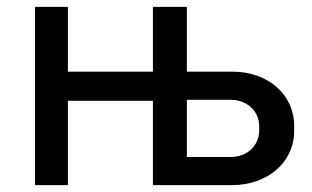

<svg xmlns="http://www.w3.org/2000/svg" viewBox="-20 -540 910 560"><path d="M82 0H178V-246H426V0H656C761 0 838 -67 838 -158V-173C838 -264 762 -331 658 -331H525V-520H426V-331H178V-520H82ZM525 -82V-249H652C701 -249 736 -216 736 -171V-160C736 -115 701 -82 652 -82Z"/></svg>

Font: Fixel Display Medium
Style: Regular
Weight: 500
Designer: AlfaBravo + MacPaw
Foundry: Kyrylo Tkachov, Marchela Mozhyna, Serhii Makarenko, Maria Weinstein, Zakhar Kryvoshyya
Version: Version 1.211